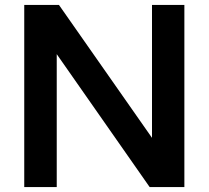

<svg xmlns="http://www.w3.org/2000/svg" viewBox="-20 -760 848 780"><path d="M78.5 0V-740H219.5L597.5 -200V-740H729V0H588L210.5 -540V0Z"/></svg>

Font: Encode Sans SemiExpanded SemiExpanded SemiBold
Style: Regular
Weight: 600
Width: 6
Designer: Multiple Designers
Foundry: Impallari Type
Version: Version 3.000; ttfautohint (v1.8.3) -l 8 -r 50 -G 200 -x 14 